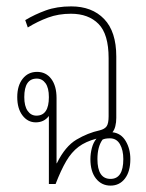

<svg xmlns="http://www.w3.org/2000/svg" viewBox="-20 -576 456 601"><path d="M388 -78Q388 -39 371 -17Q354 5 326 5Q298 5 280.5 -17Q263 -39 263 -78Q263 -95 267.5 -112.5Q272 -130 282 -142Q248 -133 226 -116.5Q204 -100 187.5 -72Q171 -44 154 0H133V-213Q118 -193 92 -193Q67 -193 50.5 -214.5Q34 -236 34 -272Q34 -308 51 -329.5Q68 -351 96 -351Q124 -351 140.5 -329Q157 -307 157 -269V-65H158Q184 -118 219.5 -139Q255 -160 292 -168Q308 -172 314 -181Q320 -190 320 -212V-394Q320 -469 288.5 -501Q257 -533 202 -533Q163 -533 130.5 -521Q98 -509 67 -490L59 -513Q89 -531 123.5 -543.5Q158 -556 203 -556Q268 -556 306 -516.5Q344 -477 344 -399V-207Q344 -193 341 -181Q338 -169 332 -162Q359 -159 373.5 -134.5Q388 -110 388 -78ZM94 -214Q133 -214 133 -272Q133 -301 122.5 -315.5Q112 -330 95 -330Q56 -330 56 -272Q56 -244 66.5 -229Q77 -214 94 -214ZM326 -16Q366 -16 366 -78Q366 -106 355.5 -124.5Q345 -143 324 -143Q309 -143 301 -139Q285 -117 285 -78Q285 -16 326 -16Z"/></svg>

Font: Noto Sans Thai Looped ExtraCondensed Thin
Style: Regular
Weight: 100
Width: 2
Designer: Sasikarn Vongin, Ben Mitchell
Foundry: The Fontpad Ltd
Version: Version 1.001; ttfautohint (v1.8.4.7-5d5b)